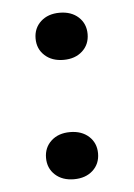

<svg xmlns="http://www.w3.org/2000/svg" viewBox="-40 -460 352 504"><g transform="rotate(-5 135.5 -207.5)"><path d="M135.5 -303.2Q104.8 -303.2 85.9 -320.6Q66.9 -337.9 66.9 -365.3Q66.9 -392.7 85.9 -410.1Q104.8 -427.4 135.5 -427.4Q166.1 -427.4 185.1 -410.1Q204 -392.7 204 -365.3Q204 -337.9 185.1 -320.6Q166.1 -303.2 135.5 -303.2ZM135.5 11.3Q104.8 11.3 85.9 -6Q66.9 -23.4 66.9 -50.8Q66.9 -78.2 85.9 -95.6Q104.8 -112.9 135.5 -112.9Q166.1 -112.9 185.1 -95.6Q204 -78.2 204 -50.8Q204 -23.4 185.1 -6Q166.1 11.3 135.5 11.3Z"/></g></svg>

Font: Playfair 12pt Medium
Style: Regular
Weight: 500
Designer: Claus Eggers Sørensen
Foundry: Claus Eggers Sørensen
Version: Version 2.000;gftools[0.9.28]